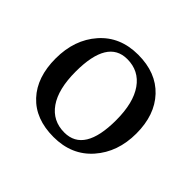

<svg xmlns="http://www.w3.org/2000/svg" viewBox="-113 -572 728 728"><g transform="rotate(45 251.0 -208.0)"><path d="M247 16Q150 16 96 -42Q42 -100 42 -200.5Q42 -301 99.5 -366.5Q157 -432 253.5 -432Q350 -432 405 -373.5Q460 -315 460 -215.5Q460 -116 402 -50Q344 16 247 16ZM131 -219Q131 -125 166 -75Q201 -25 264 -25Q370 -25 370 -197Q370 -290 334.5 -340.5Q299 -391 236 -391Q131 -391 131 -219Z"/></g></svg>

Font: Buenard
Style: Regular
Weight: 400
Designer: Gustavo Ibarra
Foundry: FontFuror
Version: Version 1.001 2011